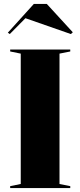

<svg xmlns="http://www.w3.org/2000/svg" viewBox="-20 -961 411 981"><path d="M339 -708V-698L284 -687V-21L339 -10V0H32V-10L86 -21V-687L32 -698V-708ZM30 -787 20 -794 153 -941H219L352 -796L342 -787L110 -868Z"/></svg>

Font: Kalnia SemiBold
Style: Regular
Weight: 600
Designer: Frida Medrano
Foundry: Frida Medrano
Version: Version 1.105